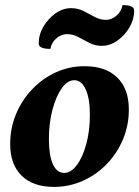

<svg xmlns="http://www.w3.org/2000/svg" viewBox="-20 -722 547 754"><path d="M192 12Q110 12 65 -32Q20 -76 20 -156Q20 -219 43 -274Q66 -329 106.5 -371.5Q147 -414 199.5 -438Q252 -462 312 -462Q395 -462 440.5 -417.5Q486 -373 486 -292Q486 -230 463 -175Q440 -120 399.5 -78Q359 -36 305.5 -12Q252 12 192 12ZM232 -43Q259 -43 282 -74Q305 -105 319 -157Q333 -209 333 -271Q333 -335 316.5 -371Q300 -407 272 -407Q245 -407 222.5 -375.5Q200 -344 186 -291Q172 -238 172 -176Q172 -112 187.5 -77.5Q203 -43 232 -43ZM178 -530Q132 -530 132 -551Q132 -586 150.5 -617.5Q169 -649 198 -669.5Q227 -690 259 -690Q286 -690 308.5 -678.5Q331 -667 352 -655.5Q373 -644 396 -644Q418 -644 437.5 -660.5Q457 -677 461 -702Q507 -702 507 -681Q507 -646 488.5 -614.5Q470 -583 441 -562.5Q412 -542 380 -542Q353 -542 331 -553.5Q309 -565 287.5 -576.5Q266 -588 243 -588Q221 -588 201.5 -571.5Q182 -555 178 -530Z"/></svg>

Font: Petrona ExtraBold
Style: Italic
Weight: 800
Italic angle: -9°
Designer: Ringo R. Seeber
Foundry: Ringo R. Seeber
Version: Version 2.001; ttfautohint (v1.8.3)